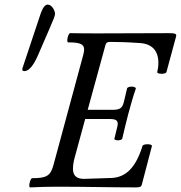

<svg xmlns="http://www.w3.org/2000/svg" viewBox="-20 -811 786 834"><path d="M86 -502C105 -502 125 -525 145 -571L194 -684C212 -725 219 -743 219 -750C219 -766 205 -791 187 -791C176 -791 166 -778 157 -753L79 -519C78 -516 77 -513 77 -510C77 -505 79 -502 86 -502ZM111 3C151 1 191 0 230 0C346 0 460 3 571 3C588 3 593 1 596 -9L640 -177C640 -187 602 -187 599 -177C570 -84 528 -41 465 -38L345 -34C313 -34 297 -48 297 -77C297 -91 299 -108 305 -129L350 -294H458C489 -294 496 -284 489 -258L477 -209C474 -199 508 -199 511 -209C520 -248 530 -288 538 -319C547 -352 558 -392 570 -426C570 -438 535 -437 532 -427L518 -368C511 -339 498 -334 468 -334H361L438 -615C440 -624 446 -629 456 -629C488 -629 533 -628 587 -624C641 -621 668 -590 668 -538C668 -523 666 -512 663 -498C661 -488 701 -488 703 -498L745 -653C748 -665 740 -667 710 -667C613 -667 511 -666 409 -666C368 -666 326 -666 285 -667C276 -667 267 -627 276 -627C339 -627 353 -616 342 -574L213 -97C200 -47 183 -37 120 -37C111 -37 102 3 111 3Z"/></svg>

Font: Junicode Two Beta SemiCondensed Medium
Style: Italic
Weight: 500
Width: 4
Italic angle: -10°
Version: Version 1.063